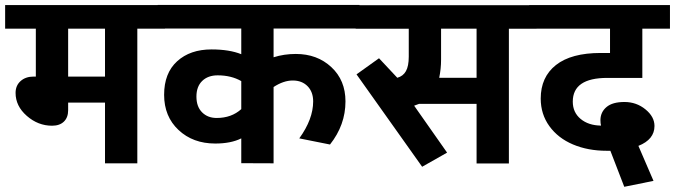

<svg xmlns="http://www.w3.org/2000/svg" viewBox="-35 -649 2682 763"><path d="M382.3 0V-241.2H235.8V-210.9Q235.8 -182.1 219 -165.8Q202.1 -149.4 171.9 -149.4Q116.2 -149.4 71.5 -188.5Q26.9 -227.5 26.9 -279.8Q26.9 -309.1 46.9 -326.9Q66.9 -344.7 98.6 -344.7H107.4V-535.2H-14.6V-628.9H620.6V-535.2H510.7V0ZM382.3 -535.2H235.8V-344.7H382.3Z M820.3 -78.6Q731.9 -78.6 674.6 -132.3Q617.2 -186 617.2 -272.2Q617.2 -358.4 668.9 -405.5Q720.7 -452.6 805.7 -452.6Q876.5 -452.6 923.8 -433.6V-535.6H591.8V-629.4H1393.6V-535.6H1052.2V-421.4Q1093.8 -434.6 1140.6 -434.6Q1225.6 -434.6 1281.7 -382.3Q1337.9 -330.1 1337.9 -246.1Q1337.9 -152.3 1276.4 -74.7L1154.3 -99.1Q1209.5 -175.3 1209.5 -246.1Q1209.5 -283.7 1187.3 -306.4Q1165 -329.1 1128.4 -329.1Q1091.8 -329.1 1052.2 -303.2V0L923.8 -0.5V-99.1Q882.8 -78.6 820.3 -78.6ZM825.7 -180.2H826.2Q884.8 -180.2 923.8 -215.3V-326.7Q883.8 -349.6 830.1 -349.6Q791.5 -349.6 768.6 -327.4Q745.6 -305.2 745.6 -265.1Q745.6 -225.1 768.1 -202.6Q790.5 -180.2 825.7 -180.2Z M1589.4 -423.8V-534.7H1378.4V-628.4H2097.2V-534.7H1987.3V0.5H1858.9V-236.3H1630.4Q1627 -234.9 1619.9 -232.4Q1612.8 -230 1610.8 -229L1741.7 -42.5L1642.6 13.7L1381.8 -353.5L1471.2 -417.5L1543.5 -340.3V-339.8Q1566.9 -346.2 1578.1 -366.2Q1589.4 -386.2 1589.4 -423.8ZM1717.8 -412.1Q1717.8 -375.5 1710.4 -339.8H1858.9V-535.2H1717.8Z M2376 -49.8Q2301.3 -49.8 2241.9 -75Q2182.6 -100.1 2148.2 -147.7Q2113.8 -195.3 2113.8 -257.3Q2113.8 -342.8 2174.3 -390.6Q2234.9 -438.5 2352.5 -438.5H2389.2V-535.2H2067.9V-628.9H2627.4V-535.2H2517.6V-339.4H2378.4Q2241.2 -339.4 2241.2 -245.1Q2241.2 -202.1 2272.5 -176.3Q2303.7 -150.4 2353.5 -149.9Q2351.1 -157.7 2351.1 -172.4Q2351.6 -203.6 2375.2 -223.6Q2398.9 -243.7 2446.5 -243.7Q2494.1 -243.7 2530 -214.4Q2565.9 -185.1 2565.9 -148.4Q2565.9 -94.7 2502 -69.3L2562 69.8L2445.8 93.3L2390.6 -49.8Z"/></svg>

Font: Yantramanav
Style: Bold
Weight: 700
Version: Version 1.001;PS 1.0;hotconv 1.0.72;makeotf.lib2.5.5900; ttf